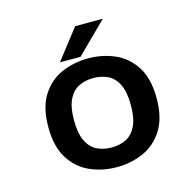

<svg xmlns="http://www.w3.org/2000/svg" viewBox="-101 -777 912 892"><g transform="rotate(-15 355.0 -330.5)"><path d="M354.5 11Q286 11 226.5 -15.2Q167 -41.5 130.5 -99.2Q94 -157 94 -251Q94 -345 130.5 -402.5Q167 -460 226.2 -486Q285.5 -512 354.5 -512Q423.5 -512 482.8 -486Q542 -460 578.5 -402.5Q615 -345 615 -251Q615 -157 578.5 -99.2Q542 -41.5 482.8 -15.2Q423.5 11 354.5 11ZM354.5 -83.5Q394.5 -83.5 425.2 -99.2Q456 -115 473.5 -151.5Q491 -188 491 -251Q491 -313.5 473.5 -350Q456 -386.5 425 -402Q394 -417.5 354.5 -417.5Q315 -417.5 284 -402Q253 -386.5 235.2 -350Q217.5 -313.5 217.5 -251Q217.5 -188 235.2 -151.2Q253 -114.5 284 -99Q315 -83.5 354.5 -83.5ZM224 -528 336 -672H469L323 -528Z"/></g></svg>

Font: League Mono Medium
Style: Regular
Weight: 500
Width: 6
Designer: Tyler Finck
Foundry: The League of Moveable Type / Tyler Finck
Version: Version 2.300;RELEASE